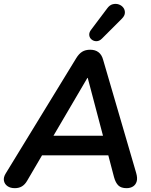

<svg xmlns="http://www.w3.org/2000/svg" viewBox="-25 -972 789 1000"><path d="M52 8Q29 8 14 -2.5Q-1 -13 -4.5 -30.5Q-8 -48 5 -69L372 -669Q386 -692 403 -702.5Q420 -713 445 -713Q471 -713 488 -700Q505 -687 512 -661L684 -72Q692 -45 687 -27.5Q682 -10 668 -1Q654 8 634 8Q606 8 591.5 -6Q577 -20 569 -49L532 -190L572 -163H158L208 -187L116 -30Q105 -11 89.5 -1.5Q74 8 52 8ZM430 -566 240 -242 218 -265H545L518 -240L432 -566ZM506 -771Q493 -758 478.5 -757.5Q464 -757 453 -765.5Q442 -774 440 -787.5Q438 -801 448 -815L533 -928Q546 -946 562.5 -950Q579 -954 593.5 -949Q608 -944 617 -932.5Q626 -921 625.5 -905.5Q625 -890 610 -875Z"/></svg>

Font: Nunito ExtraLight
Style: Bold Italic
Weight: 700
Italic angle: -9°
Version: Version 3.602